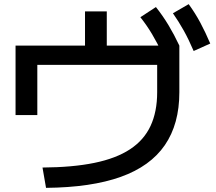

<svg xmlns="http://www.w3.org/2000/svg" viewBox="-20 -858 1040 926"><path d="M185 -50Q331 -51 435.5 -72.5Q540 -94 607 -138Q674 -182 706 -250.5Q738 -319 738 -413V-545H160V-303H55V-638H390V-803H495V-638H845V-413Q845 -260 775 -158Q705 -56 562.5 -5Q420 46 202 48ZM765 -596Q738 -652 713 -694Q688 -736 657 -775L732 -824Q766 -781 793 -736Q820 -691 845 -638ZM914 -612Q890 -668 866 -711Q842 -754 814 -794L890 -838Q922 -794 946.5 -748Q971 -702 994 -648Z"/></svg>

Font: M PLUS 2 Thin Medium
Style: Regular
Weight: 500
Version: Version 1.001